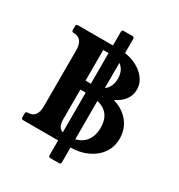

<svg xmlns="http://www.w3.org/2000/svg" viewBox="-203 -904 1079 1156"><g transform="rotate(30 336.0 -326.0)"><path d="M306 -755Q306 -768 319 -768H379Q392 -768 392 -755V103Q392 116 379 116H319Q306 116 306 103ZM64 0Q50 0 50 -13V-40Q50 -53 64 -53Q129 -53 129 -136V-524Q129 -607 64 -607Q50 -607 50 -620V-647Q50 -660 64 -660H347Q408 -660 457 -639Q506 -618 535 -582Q564 -546 564 -501Q564 -423 475 -378Q544 -358 583 -309Q622 -260 622 -194Q622 -137 592 -93.5Q562 -50 509 -25Q456 0 387 0ZM327 -53H349Q416 -53 453 -90.5Q490 -128 490 -194Q490 -264 448 -298Q406 -332 320 -332H269V-126Q269 -87 284 -70Q299 -53 327 -53ZM269 -394H319Q373 -394 402.5 -422.5Q432 -451 432 -501Q432 -551 403.5 -579Q375 -607 322 -607H269Z"/></g></svg>

Font: Young Serif Light
Style: Regular
Weight: 300
Designer: Bastien Sozeau
Foundry: NBR — Bastien Sozeau
Version: Version 5.001